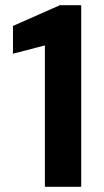

<svg xmlns="http://www.w3.org/2000/svg" viewBox="-20 -720 401 740"><path d="M153 0V-545L30 -513V-620L211 -700H293V0Z"/></svg>

Font: DM Sans 16pt
Style: Bold
Weight: 700
Version: Version 4.004;gftools[0.9.30]